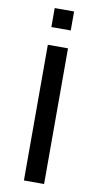

<svg xmlns="http://www.w3.org/2000/svg" viewBox="-97 -914 489 956"><g transform="rotate(10 148.0 -436.0)"><path d="M97 0V-686H199V0ZM99 -776V-872H197V-776Z"/></g></svg>

Font: Archivo SemiExpanded
Style: Regular
Weight: 400
Width: 6
Designer: Hector Gatti
Foundry: Omnibus-Type
Version: Version 2.001